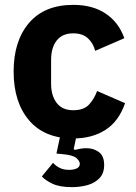

<svg xmlns="http://www.w3.org/2000/svg" viewBox="-20 -557 557 789"><path d="M281 12Q163 12 99.5 -62.5Q36 -137 36 -263Q36 -389 99.5 -463Q163 -537 281 -537Q361 -537 414.5 -501Q468 -465 491 -400L371 -348Q364 -378 342 -399Q320 -420 281 -420Q236 -420 213 -390.5Q190 -361 190 -311V-213Q190 -164 213 -134Q236 -104 281 -104Q325 -104 346.5 -128Q368 -152 379 -183L494 -133Q468 -58 413 -23Q358 12 281 12ZM276 212Q224 212 194.5 197.5Q165 183 152 168L198 112Q208 124 224.5 132.5Q241 141 264 141Q283 141 295.5 135Q308 129 308 116Q308 105 294 92.5Q280 80 233 76L212 74L234 -30H301L283 55L287 59Q299 56 311 54Q323 52 335 52Q365 52 386.5 68Q408 84 408 121Q408 155 389 175Q370 195 340 203.5Q310 212 276 212Z"/></svg>

Font: IBM Plex Sans Var
Style: Regular
Weight: 400
Designer: Mike Abbink, Paul van der Laan, Pieter van Rosmalen
Foundry: Bold Monday
Version: Version 3.000